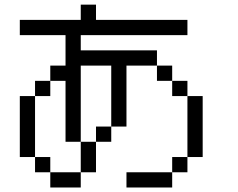

<svg xmlns="http://www.w3.org/2000/svg" viewBox="-20 -887 1040 840"><path d="M266.7 -266.7V-533.3H200V-600H266.7V-733.3H66.7V-800H333.3V-866.7H400V-800H800V-733.3H333.3V-666.7H666.7V-600H533.3V-333.3H466.7V-600H333.3V-266.7ZM866.7 -200H800V-466.7H866.7ZM533.3 -66.7V-133.3H733.3V-66.7ZM200 -133.3H333.3V-66.7H200ZM200 -200V-133.3H133.3V-200ZM200 -466.7H133.3V-533.3H200ZM800 -133.3H733.3V-200H800ZM800 -466.7H733.3V-533.3H800ZM466.7 -333.3V-266.7H400V-333.3ZM133.3 -200H66.7V-466.7H133.3ZM733.3 -600V-533.3H666.7V-600ZM400 -133.3H333.3V-266.7H400Z"/></svg>

Font: Galmuri14 Regular
Style: Regular
Weight: 400
Designer: Lee Minseo (quiple)
Version: Version 2.399;hotconv 1.1.1;makeotfexe 2.6.0 DEVELOPMENT